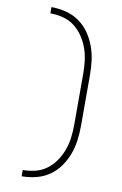

<svg xmlns="http://www.w3.org/2000/svg" viewBox="-106 -900 713 1120"><g transform="rotate(10 250.0 -340.0)"><path d="M105 161V124Q143 124 180.5 114.5Q218 105 248 82Q278 59 299.5 27Q321 -5 333.5 -40.5Q346 -76 350.5 -114Q355 -152 355 -190V-490Q355 -528 350.5 -566Q346 -604 333.5 -639.5Q321 -675 299.5 -707Q278 -739 248 -762Q218 -785 180.5 -794.5Q143 -804 105 -804V-841Q148 -841 190.5 -830.5Q233 -820 268.5 -795.5Q304 -771 329 -735.5Q354 -700 369 -659.5Q384 -619 389.5 -576Q395 -533 395 -490V-190Q395 -147 389.5 -104Q384 -61 369 -20.5Q354 20 329 55.5Q304 91 268.5 115.5Q233 140 190.5 150.5Q148 161 105 161Z"/></g></svg>

Font: Zed Sans Extralight
Style: Regular
Weight: 200
Designer: Belleve Invis
Foundry: Belleve Invis
Version: Version 1.0.0; ttfautohint (v1.8.4)